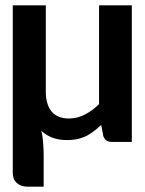

<svg xmlns="http://www.w3.org/2000/svg" viewBox="-20 -533 543 721"><path d="M152 -513H28V116C28 133 33 145 43 154C53 163 66 168 83 168H144V48C144 34 143 20 142 4C141 -12 139 -27 135 -42C147 -31 161 -22 177 -16C193 -10 211 -7 231 -7C244 -7 256 -8 267 -10C278 -12 289 -16 299 -20C309 -24 319 -31 329 -38C339 -45 350 -54 360 -64L368 -22C373 -7 384 0 400 0H475V-513H352V-142C335 -125 318 -113 299 -103C280 -93 260 -88 239 -88C210 -88 188 -97 174 -114C160 -131 152 -156 152 -187Z"/></svg>

Font: SVN-Aleo
Style: Bold
Weight: 700
Designer: Alessio Laiso
Version: Version 1.2.2